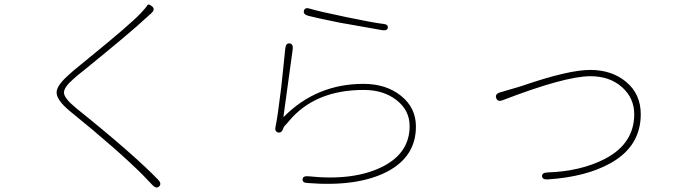

<svg xmlns="http://www.w3.org/2000/svg" viewBox="-20 -794 3040 854"><path d="M688 35Q675 47 659 30L633 3Q625 -6 617 -14Q504 -127 293 -298Q228 -351 232 -387Q235 -417 289 -464Q298 -472 307 -480L379 -539Q556 -683 605 -734Q631 -762 635.5 -770.5Q640 -779 656 -766Q672 -753 654 -736L624 -709Q562 -651 354 -482L324 -458Q315 -450 306 -442Q264 -406 264.5 -381.5Q265 -357 320 -312Q573 -109 684 6Q700 23 688 35Z M1348 20Q1324 19 1326 3Q1327 -12 1351 -10Q1557 12 1686 -55Q1802 -116 1802 -233Q1802 -303 1744 -348.5Q1686 -394 1598 -394Q1380 -394 1264 -254Q1256 -244 1247 -235Q1242 -229 1240 -223Q1233 -201 1216 -205Q1200 -210 1206 -233Q1214 -268 1231 -406L1249 -579Q1252 -603 1268 -601Q1285 -599 1282 -575L1241 -277Q1240 -272 1244 -276Q1389 -421 1597 -421Q1697 -421 1763.5 -368Q1830 -315 1830 -231Q1830 -98 1703 -31Q1571 38 1348 20ZM1705 -671Q1703 -656 1679 -660L1521 -688Q1509 -690 1497 -692Q1383 -715 1350 -724Q1327 -731 1332 -747Q1337 -763 1360 -755Q1395 -744 1520 -718Q1645 -692 1683 -688Q1707 -686 1705 -671Z M2416 4Q2392 5 2391 -10Q2390 -26 2415 -27Q2563 -32 2670 -87Q2801 -155 2801 -286Q2801 -358 2746.5 -406.5Q2692 -455 2606 -455Q2493 -455 2215 -348Q2193 -340 2187 -358Q2181 -376 2204 -383L2286 -407Q2297 -410 2308 -414Q2509 -483 2605.5 -483Q2702 -483 2766 -429Q2830 -375 2830 -286Q2830 -144 2697 -69Q2587 -7 2416 4Z"/></svg>

Font: Resource Han Rounded KR ExtraLight
Style: Regular
Weight: 250
Designer: Cyano Hao (round all glyphs); Ryoko NISHIZUKA 西塚涼子 (kana, bopomofo & ideographs); Paul D. Hunt (Latin, Greek & Cyrillic)
Foundry: Cyano Hao
Version: 0.990